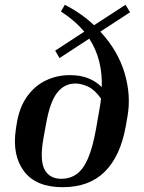

<svg xmlns="http://www.w3.org/2000/svg" viewBox="-20 -770 601 800"><path d="M504 -244Q482 -120 417 -55Q352 10 241 10Q130 10 80 -56.5Q30 -123 46 -231L49 -251Q60 -322 92.5 -367.5Q125 -413 171.5 -435Q218 -457 271 -457Q315 -457 347.5 -444Q380 -431 404 -407Q406 -463 393.5 -513.5Q381 -564 352 -609L228 -528L210 -559L331 -638Q293 -684 234 -722L250 -750Q319 -715 372 -665L503 -750L522 -719L398 -638Q471 -560 499 -466Q527 -372 511 -284ZM161 -194Q145 -103 165.5 -64Q186 -25 236 -25Q271 -25 298.5 -44Q326 -63 346 -108.5Q366 -154 380 -232L394 -312Q396 -324 398 -336Q400 -348 401 -359Q375 -396 347 -409Q319 -422 294 -422Q248 -422 218 -383.5Q188 -345 172 -254Z"/></svg>

Font: Inria Serif
Style: Bold Italic
Weight: 700
Italic angle: -10°
Designer: Black Foundry Team
Foundry: Black Foundry
Version: Version 1.000; ttfautohint (v1.8.3)